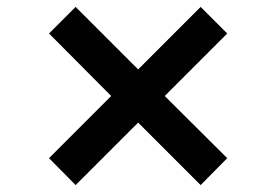

<svg xmlns="http://www.w3.org/2000/svg" viewBox="-20 -588 772 556"><path d="M457 -310 638 -491 561 -568 380 -387 199 -568 122 -491 302 -310 122 -130 199 -52 380 -233 561 -52 638 -130Z"/></svg>

Font: Oakes Bold
Style: Regular
Weight: 700
Designer: Samuel Oakes
Foundry: Samuel Oakes
Version: Version 1.003;PS 001.003;hotconv 1.0.88;makeotf.lib2.5.64775